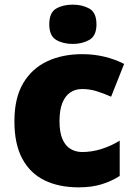

<svg xmlns="http://www.w3.org/2000/svg" viewBox="-20 -796 579 826"><path d="M318 10Q234 10 172 -20Q110 -50 76 -113Q42 -176 42 -274Q42 -375 80 -438.5Q118 -502 183.5 -532.5Q249 -563 333 -563Q384 -563 429.5 -552Q475 -541 514 -521L458 -380Q424 -395 394.5 -404Q365 -413 333 -413Q304 -413 282 -398Q260 -383 248 -352.5Q236 -322 236 -275Q236 -227 248.5 -198Q261 -169 283 -155.5Q305 -142 334 -142Q375 -142 416.5 -155Q458 -168 495 -191V-39Q461 -17 418 -3.5Q375 10 318 10ZM293 -776Q334 -776 364.5 -759Q395 -742 395 -691Q395 -642 364.5 -624.5Q334 -607 293 -607Q251 -607 221.5 -624.5Q192 -642 192 -691Q192 -742 221.5 -759Q251 -776 293 -776Z"/></svg>

Font: Noto Sans Devanagari Black
Style: Regular
Weight: 900
Version: Version 2.003